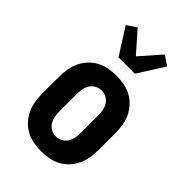

<svg xmlns="http://www.w3.org/2000/svg" viewBox="-232 -865 963 963"><g transform="rotate(45 250.0 -383.0)"><path d="M250 8Q223 8 195.5 3Q168 -2 144 -15Q120 -28 101 -48.5Q82 -69 70.5 -93.5Q59 -118 54.5 -145.5Q50 -173 50 -200V-320Q50 -347 54.5 -374.5Q59 -402 70.5 -426.5Q82 -451 101 -471.5Q120 -492 144 -505Q168 -518 195.5 -523Q223 -528 250 -528Q277 -528 304.5 -523Q332 -518 356 -505Q380 -492 399 -471.5Q418 -451 429.5 -426.5Q441 -402 445.5 -374.5Q450 -347 450 -320V-200Q450 -173 445.5 -145.5Q441 -118 429.5 -93.5Q418 -69 399 -48.5Q380 -28 356 -15Q332 -2 304.5 3Q277 8 250 8ZM250 -97Q268 -97 284.5 -106Q301 -115 310.5 -130.5Q320 -146 323 -164Q326 -182 326 -200V-320Q326 -338 323 -356Q320 -374 310.5 -389.5Q301 -405 284.5 -414Q268 -423 250 -423Q232 -423 215.5 -414Q199 -405 189.5 -389.5Q180 -374 177 -356Q174 -338 174 -320V-200Q174 -182 177 -164Q180 -146 189.5 -130.5Q199 -115 215.5 -106Q232 -97 250 -97ZM192 -600 103 -740 154 -774 250 -665 346 -774 397 -740 308 -600Z"/></g></svg>

Font: Iosevka SS18 Extrabold
Style: Regular
Weight: 800
Monospace: yes
Designer: Belleve Invis
Foundry: Belleve Invis
Version: Version 25.1.1; ttfautohint (v1.8.4)